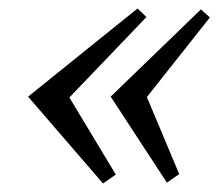

<svg xmlns="http://www.w3.org/2000/svg" viewBox="-20 -486 513 451"><path d="M46 -259 303 -466 324 -446 143 -257 252 -76 222 -55ZM240 -259 452 -464 473 -445 325 -258 401 -77 372 -57Z"/></svg>

Font: PTSerif
Style: Italic
Weight: 400
Italic angle: -12°
Designer: A.Korolkova, O.Umpeleva, V.Yefimov
Foundry: ParaType Ltd
Version: Version 1.000W OFL; ttfautohint (v1.2) -l 8 -r 50 -G 200 -x 